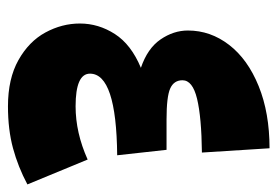

<svg xmlns="http://www.w3.org/2000/svg" viewBox="-130 -564 713 494"><g transform="rotate(90 227.0 -316.5)"><path d="M454 -30Q409 -6 361 7Q313 20 253 20Q182 20 134 -7Q86 -34 63 -76.5Q40 -119 40 -165Q40 -213 67 -255Q94 -297 154 -322Q104 -339 81 -372.5Q58 -406 58 -443Q58 -501 95 -549Q132 -597 201 -625Q270 -653 361 -653L372 -479Q281 -478 233.5 -466.5Q186 -455 186 -429Q186 -407 207 -397.5Q228 -388 287 -388H365L379 -261Q169 -259 169 -191Q169 -154 253 -154Q321 -154 390 -185Z"/></g></svg>

Font: FiraGO Heavy
Style: Regular
Weight: 900
Designer: bBox Type
Foundry: bBox Type GmbH
Version: Version 1.001